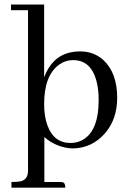

<svg xmlns="http://www.w3.org/2000/svg" viewBox="-20 -655 584 860"><path d="M178.7 160.2V-41Q232.4 5.9 302.7 9.8Q389.6 9.8 448.2 -55.7Q504.9 -119.1 504.9 -216.8Q504.9 -328.1 443.4 -385.7Q400.4 -424.8 338.9 -424.8Q244.1 -424.8 197.3 -349.6Q185.5 -330.1 177.7 -308.6V-634.8H29.3V-609.4H105.5V109.4Q105.5 149.4 72.3 157.2Q57.6 160.2 31.2 160.2V185.5H272.5Q272.5 163.1 259.8 161.1Q254.9 160.2 249 160.2ZM307.6 -385.7Q392.6 -385.7 415 -279.3Q421.9 -247.1 421.9 -207Q421.9 -63.5 344.7 -25.4Q322.3 -14.6 295.9 -14.6Q220.7 -14.6 192.4 -93.8Q177.7 -133.8 177.7 -188.5Q177.7 -315.4 243.2 -364.3Q272.5 -385.7 307.6 -385.7Z"/></svg>

Font: Abhaya Libre
Style: Regular
Weight: 400
Designer: Pushpananda Ekanayake, Sol Matas, Pathum Egodawatta
Foundry: Mooniak
Version: Version 1.050 ; ttfautohint (v1.6)